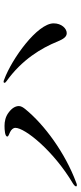

<svg xmlns="http://www.w3.org/2000/svg" viewBox="282 -856 437 1040"><g transform="rotate(-90 500.0 -335.5)"><path d="M841 -192C866 -192 894 -220 894 -263C894 -351 703 -489 589 -531C585 -533 581 -534 578 -534C574 -534 572 -532 572 -529C572 -525 576 -522 581 -518C697 -435 760 -330 796 -241C809 -210 821 -192 841 -192ZM18 -137C22 -137 27 -139 32 -141C193 -201 345 -313 429 -416C438 -427 446 -439 446 -451C446 -469 436 -488 412 -506C389 -524 362 -529 339 -529C318 -529 281 -527 281 -514C281 -508 292 -505 305 -499C319 -492 328 -482 328 -470C328 -419 206 -265 26 -158C14 -150 11 -145 11 -141C11 -139 14 -137 18 -137Z"/></g></svg>

Font: Shippori Mincho OTF Medium
Style: Regular
Weight: 500
Designer: FONTDASU
Foundry: FONTDASU / Google Inc. / but / Adobe
Version: Version 3.300;hotconv 1.0.109;makeotfexe 2.5.65596